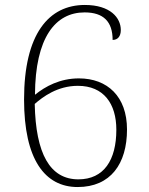

<svg xmlns="http://www.w3.org/2000/svg" viewBox="-20 -744 599 774"><path d="M293 10C426 10 492 -84 492 -222C492 -355 413 -428 298 -428C222 -428 163 -396 121 -362C122 -592 203 -694 321 -694C397 -694 434 -657 434 -583C455 -583 467 -598 467 -623C467 -672 425 -724 322 -724C177 -724 77 -608 77 -343C77 -101 161 10 293 10ZM296 -21C181 -21 124 -125 120 -325C152 -353 211 -398 294 -398C398 -398 449 -326 449 -221C449 -99 399 -21 296 -21Z"/></svg>

Font: Noto Serif Devanagari ExtraLight
Style: Regular
Weight: 200
Designer: Universal Thirst, Indian Type Foundry and the Monotype Design Team
Foundry: Monotype Imaging Inc.
Version: Version 2.004